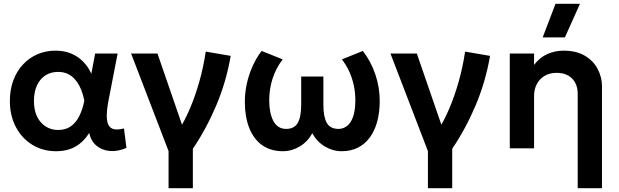

<svg xmlns="http://www.w3.org/2000/svg" viewBox="-20 -782 3262 1012"><path d="M275 15Q205.5 15 150.5 -18.8Q95.5 -52.5 63.8 -112.2Q32 -172 32 -250Q32 -309 50 -357.8Q68 -406.5 100.8 -441.8Q133.5 -477 177.2 -496Q221 -515 272.5 -515Q318.5 -515 355 -499.8Q391.5 -484.5 418.2 -457.2Q445 -430 461.5 -393.5L481.5 -500H600L553.5 -260Q543 -208 542.8 -174Q542.5 -140 552.2 -122.2Q562 -104.5 582.2 -100.8Q602.5 -97 633.5 -105L646.5 -2.5Q600.5 17.5 558.8 13.8Q517 10 487.8 -14.8Q458.5 -39.5 450.5 -81.5Q421 -34.5 378.5 -9.8Q336 15 275 15ZM287.5 -97Q326.5 -97 353.8 -116.5Q381 -136 398.2 -170.8Q415.5 -205.5 424.5 -251.5Q421 -268.5 415 -288.5Q409 -308.5 398.8 -328.8Q388.5 -349 373.2 -365.8Q358 -382.5 336.5 -392.8Q315 -403 286 -403Q247.5 -403 219 -384.5Q190.5 -366 174.8 -331.8Q159 -297.5 159 -250.5Q159 -178.5 195 -137.8Q231 -97 287.5 -97Z M868.5 210V14.5L671 -500H810L957 -73.5L921.5 -95Q953.5 -145 981.5 -210.8Q1009.5 -276.5 1031 -353Q1052.5 -429.5 1064.5 -510L1196 -487.5Q1172.5 -351 1120.2 -227.2Q1068 -103.5 996.5 2V210Z M1471 15Q1406 15 1361.2 -17.2Q1316.5 -49.5 1293.5 -108Q1270.5 -166.5 1270.5 -245.5Q1270.5 -292.5 1280.8 -340Q1291 -387.5 1310.8 -432Q1330.5 -476.5 1359 -513.5L1470 -469Q1452.5 -446.5 1439.2 -421.2Q1426 -396 1417 -368.5Q1408 -341 1403.5 -312Q1399 -283 1399 -253Q1399 -185.5 1421 -144.2Q1443 -103 1487.5 -102.5Q1531.5 -102.5 1549.5 -134.2Q1567.5 -166 1567.5 -229.5V-378.5H1684.5V-229.5Q1684.5 -166 1702.5 -134.2Q1720.5 -102.5 1764.5 -102.5Q1786.5 -103 1803.2 -113.8Q1820 -124.5 1831 -144.2Q1842 -164 1847.5 -191.5Q1853 -219 1853 -253Q1853 -293 1845 -331Q1837 -369 1821.2 -404Q1805.5 -439 1782 -469L1892.5 -513.5Q1935.5 -458 1958.5 -389.5Q1981.5 -321 1981.5 -250.5Q1981.5 -191 1968.5 -142.2Q1955.5 -93.5 1929.8 -58.2Q1904 -23 1866.8 -4Q1829.5 15 1781 15Q1734 15 1692.5 -9.8Q1651 -34.5 1626 -79.5Q1601 -34.5 1559.5 -9.8Q1518 15 1471 15Z M2235.5 210V14.5L2038 -500H2177L2324 -73.5L2288.5 -95Q2320.5 -145 2348.5 -210.8Q2376.5 -276.5 2398 -353Q2419.5 -429.5 2431.5 -510L2563 -487.5Q2539.5 -351 2487.2 -227.2Q2435 -103.5 2363.5 2V210Z M3025 210V-287Q3025 -338 2995.5 -368Q2966 -398 2913 -398Q2878.5 -398 2851.8 -382.8Q2825 -367.5 2810 -340Q2795 -312.5 2795 -276.5V0H2667V-500H2795V-440Q2825 -479.5 2865.2 -497.2Q2905.5 -515 2949.5 -515Q3018.5 -515 3063.8 -487.5Q3109 -460 3131 -417Q3153 -374 3153 -327V210ZM2840.5 -585 2908 -762H3037L2957.5 -585Z"/></svg>

Font: Geologica Medium
Style: Regular
Weight: 500
Designer: Sindre Bremnes, Frode Helland
Foundry: Monokrom Skriftforlag AS
Version: Version 1.010;gftools[0.9.28]